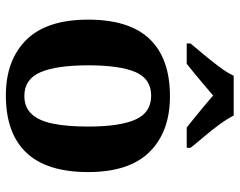

<svg xmlns="http://www.w3.org/2000/svg" viewBox="-101 -705 816 654"><g transform="rotate(90 307.0 -378.0)"><path d="M304.9 10Q184.8 10 115.8 -59.6Q46.9 -129.2 46.9 -270.2Q46.9 -410.7 113 -479.8Q179.2 -548.9 308.1 -548.9Q428.2 -548.9 497.1 -479.8Q566.1 -410.7 566.1 -270.2Q566.1 -129.2 499.9 -59.6Q433.8 10 304.9 10ZM307 -53Q345.4 -53 368.4 -77.7Q391.5 -102.3 401.3 -150.9Q411.1 -199.6 411.1 -270.2Q411.1 -377.5 387.3 -431.2Q363.5 -484.9 305.9 -484.9Q248.4 -484.9 225.4 -431.2Q202.5 -377.5 202.5 -270.3Q202.5 -163.1 225.9 -108.1Q249.4 -53 307 -53ZM128.1 -619Q144.1 -638 165.7 -664Q187.4 -690 207.7 -717Q228 -744 238 -766H373.6Q384.6 -744 404.4 -717Q424.2 -690 446.4 -664Q468.5 -638 483.5 -619V-606H414.3Q400.5 -617 380.4 -633.2Q360.4 -649.3 340.3 -666.1Q320.3 -682.9 305.3 -696Q290.3 -682.9 270.3 -666.1Q250.2 -649.3 231 -633.2Q211.7 -617 197.3 -606H128.1Z"/></g></svg>

Font: Noto Serif Telugu
Style: Regular
Weight: 400
Designer: Jelle Bosma - Monotype Design Team
Foundry: Monotype Imaging Inc.
Version: Version 2.003